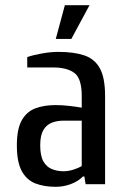

<svg xmlns="http://www.w3.org/2000/svg" viewBox="-20 -710 490 740"><path d="M195 10Q150 10 116.5 -3Q83 -16 64 -50.5Q45 -85 45 -150Q45 -213 64 -246.5Q83 -280 116.5 -292.5Q150 -305 195 -305Q218 -305 245.5 -302Q273 -299 295 -295V-340Q295 -408 266.5 -429Q238 -450 185 -450H85V-490Q108 -498 141.5 -504Q175 -510 205 -510Q265 -510 305 -496.5Q345 -483 365 -446.5Q385 -410 385 -340V0H310L305 -30H300Q281 -11 253 -0.5Q225 10 195 10ZM225 -50Q244 -50 264 -56.5Q284 -63 295 -70V-245H225Q200 -245 179.5 -237Q159 -229 147 -208.5Q135 -188 135 -150Q135 -110 147 -88.5Q159 -67 179.5 -58.5Q200 -50 225 -50ZM195 -560 230 -690H325L255 -560Z"/></svg>

Font: Cuprum
Style: Regular
Weight: 400
Designer: Jovanny Lemonad
Foundry: Jovanny Lemonad
Version: Version 3.000